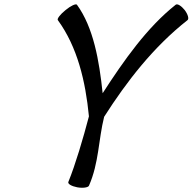

<svg xmlns="http://www.w3.org/2000/svg" viewBox="-20 -858 899 896"><path d="M250 -764C341 -639 379 -480 395 -315C368 -212 332 -90 299 -9C295 0 314 11 340 16C367 21 391 17 395 9C442 -98 439 -205 466 -313C572 -479 696 -639 855 -764C863 -770 857 -791 842 -811C826 -831 808 -842 800 -836C666 -730 558 -576 459 -423C443 -576 416 -730 339 -836C334 -842 310 -831 286 -811C261 -791 245 -770 250 -764Z"/></svg>

Font: Nupuram Medium Oblique
Style: Regular
Weight: 500
Designer: Santhosh Thottingal (santhosh.thottingal@gmail.com)
Foundry: SMC
Version: Version 1.000